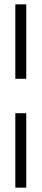

<svg xmlns="http://www.w3.org/2000/svg" viewBox="-20 -720 190 877"><path d="M100 -360H50V-700H100ZM100 137H50V-203H100Z"/></svg>

Font: Kulim Park ExtraLight
Style: Regular
Weight: 275
Designer: Noponies / Dale Sattler
Foundry: Noponies
Version: Version 1.000; ttfautohint (v1.8.3)